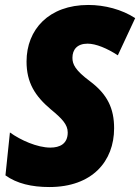

<svg xmlns="http://www.w3.org/2000/svg" viewBox="-20 -744 565 774"><path d="M179 10C352 10 440 -94 440 -227C440 -307 413 -364 342 -417C283 -461 272 -485 272 -511C272 -544 291 -568 333 -568C367 -568 412 -549 455 -521L525 -671C471 -706 402 -724 336 -724C177 -724 87 -625 87 -496C87 -411 121 -357 185 -303C230 -266 253 -242 253 -210C253 -164 221 -149 183 -149C130 -149 63 -179 20 -210L2 -37C48 -4 108 10 179 10Z"/></svg>

Font: Noto Sans UI SemiCondensed Black
Style: Italic
Weight: 900
Width: 4
Italic angle: -372°
Designer: Monotype Design Team
Foundry: Monotype Imaging Inc.
Version: Version 1.901